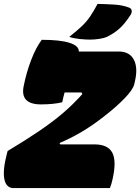

<svg xmlns="http://www.w3.org/2000/svg" viewBox="-44 -964 719 984"><path d="M275 -440Q231 -429 166 -429Q59 -429 77 -521Q91 -592 115.5 -656Q140 -720 170 -760Q264 -760 312.5 -744.5Q361 -729 360 -700H564Q620 -700 642 -658Q664 -616 647 -545L644 -532Q637 -504 594.5 -460Q552 -416 490 -368Q429 -320 372.5 -287Q316 -254 261 -231L265 -224H440Q509 -224 531.5 -181.5Q554 -139 533 -46Q530 -32 526.5 -20.5Q523 -9 519 0H26Q-12 0 -21.5 -45Q-31 -90 -9 -175L-5 -190Q88 -246 153 -290Q218 -334 265 -373Q312 -412 348 -450Q356 -458 363.5 -466Q371 -474 378 -482L374 -490H287Q280 -465 275 -440ZM456 -944Q500 -943 541.5 -940.5Q583 -938 615 -926Q630 -921 631 -909Q632 -897 624 -886Q595 -841 567 -816.5Q539 -792 504 -775Q491 -769 466.5 -765Q442 -761 418 -761Q396 -761 365 -764Q334 -767 311 -775Q349 -805 374 -828.5Q399 -852 417.5 -879Q436 -906 456 -944Z"/></svg>

Font: Recursive Mn Csl St XBk
Style: Italic
Weight: 1000
Italic angle: -15°
Monospace: yes
Version: Version 1.079;hotconv 1.0.112;makeotfexe 2.5.65598; ttfautoh